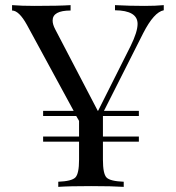

<svg xmlns="http://www.w3.org/2000/svg" viewBox="-20 -728 687 748"><path d="M543 -705Q586 -705 618 -708V-688Q580 -681 538 -599L385 -296H521V-276H381V-196H521V-176H381V-106Q381 -51 395 -36.5Q409 -22 462 -20V0Q416 -3 335 -3Q249 -3 207 0V-20Q259 -22 273.5 -36.5Q288 -51 288 -106V-176H148V-196H288V-257L277 -276H148V-296H267L85 -631Q54 -687 27 -687V-708Q64 -705 115 -705Q211 -705 255 -708V-687Q185 -687 185 -648Q185 -633 195 -614L361 -296H362L489 -549Q516 -604 516 -635Q516 -687 428 -688V-708Q485 -705 543 -705Z"/></svg>

Font: Playfair Display
Style: Regular
Weight: 400
Designer: Claus Eggers S?rensen
Foundry: Claus Eggers S?rensen
Version: Version 1.003